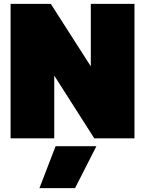

<svg xmlns="http://www.w3.org/2000/svg" viewBox="-20 -719 754 998"><path d="M35 -699H244L452 -374V-699H679V0H470L262 -326V0H35ZM269 41H481L370 259H185Z"/></svg>

Font: Prompt Black
Style: Regular
Weight: 900
Designer: Katatrad Team
Foundry: CadsonDemak
Version: Version 1.000